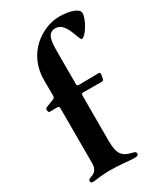

<svg xmlns="http://www.w3.org/2000/svg" viewBox="-193 -839 789 924"><g transform="rotate(-30 201.5 -377.5)"><path d="M82 -377.8V-75.3C82 -52.9 78.8 -28.4 43.7 -17.8C32 -13.8 28.1 -9.6 28.1 -3.6C28.1 3.6 33.4 7.8 40.8 7.8C53.6 7.8 89.8 0 133.9 0C197.4 0 238.3 7.8 276.6 7.8C283.7 7.8 293.7 6 293.7 -5C293.7 -12.4 289.1 -16 276.6 -18.8C223.7 -30.2 204.9 -52.6 204.9 -120.7H204.5V-377.8C204.9 -386 207.7 -388.8 215.9 -389.2L316.8 -388.5C324.9 -388.8 328.5 -391.7 329.9 -399.9L333.5 -421.2C334.5 -429.3 332 -432.2 323.9 -432.2L215.9 -430.8C207.7 -430.8 204.9 -433.6 204.5 -441.8V-616.1C204.5 -680.8 208.1 -723.7 253.6 -723.7C312.9 -723.7 323.5 -615.1 338.4 -615.1C359.7 -615.1 403.4 -686.8 403.4 -721.6C403.4 -747.2 353.7 -762.8 297.6 -762.8C200.3 -762.8 80.3 -682.2 81.3 -533.4L81.7 -447.4C81.7 -439.3 78.8 -435.4 71.4 -431.8L29.1 -415.5C21.7 -411.9 19.5 -408 21 -400.2L21.7 -396.3C22.7 -390.6 24.5 -388.8 32.3 -388.8L70.7 -389.2C78.8 -388.8 81.7 -386 82 -377.8Z"/></g></svg>

Font: Margiela Serif Semibold
Style: Regular
Weight: 600
Designer: Andreas Faust, Stefan Endress
Version: Version 1.002;FEAKit 1.0